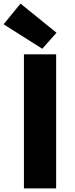

<svg xmlns="http://www.w3.org/2000/svg" viewBox="-47 -1047 417 1067"><path d="M86 0V-745H265V0ZM188 -776 -27 -912 67 -1027 267 -865Z"/></svg>

Font: Noto Sans TC Thin Black
Style: Regular
Weight: 900
Version: Version 2.004-H2;hotconv 1.0.118;makeotfexe 2.5.65603